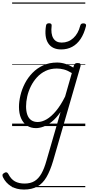

<svg xmlns="http://www.w3.org/2000/svg" viewBox="-99 -1030 723 1569"><path d="M97 519Q35 519 -8.5 492Q-52 465 -75 418Q-80 407 -78.5 398.5Q-77 390 -64 383Q-53 376 -45 378.5Q-37 381 -32 390Q-9 435 23.5 452.5Q56 470 102 470Q150 470 183 450Q216 430 239.5 388.5Q263 347 281 282L396 -115Q361 -65 325 -36Q289 -7 256 5Q223 17 195 17Q152 17 121 -4Q90 -25 73 -64Q56 -103 56 -156Q56 -200 68 -250.5Q80 -301 104.5 -348.5Q129 -396 166.5 -434.5Q204 -473 254 -496Q304 -519 368 -519Q401 -519 436 -508Q471 -497 500 -478L505 -495Q509 -506 515.5 -510.5Q522 -515 535 -515Q553 -515 557.5 -508Q562 -501 559 -489L335 285Q311 366 280.5 418Q250 470 205.5 494.5Q161 519 97 519ZM209 -33Q244 -33 282 -55Q320 -77 358.5 -123Q397 -169 433 -241L488 -433Q452 -455 422.5 -462.5Q393 -470 365 -470Q314 -470 273.5 -450.5Q233 -431 203 -398Q173 -365 153 -324.5Q133 -284 123.5 -241.5Q114 -199 114 -160Q114 -122 124 -93Q134 -64 155.5 -48.5Q177 -33 209 -33ZM401 -626Q328 -626 295 -676.5Q262 -727 277 -820Q278 -830 284.5 -835Q291 -840 302 -840Q314 -840 319 -834.5Q324 -829 323 -820Q315 -753 336.5 -717.5Q358 -682 405 -682Q460 -682 500 -718.5Q540 -755 556 -818Q559 -830 565 -834.5Q571 -839 583 -839Q595 -839 600.5 -833.5Q606 -828 604 -818Q588 -754 559.5 -711.5Q531 -669 491 -647.5Q451 -626 401 -626ZM0 490H598V500H0ZM0 -20H598V0H0ZM0 -505H598V-500H0ZM0 -1010H598V-1000H0Z"/></svg>

Font: Playwrite TZ Guides
Style: Regular
Weight: 400
Designer: Veronika Burian, José Scaglione
Foundry: TypeTogether
Version: Version 1.003